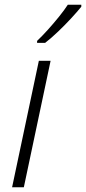

<svg xmlns="http://www.w3.org/2000/svg" viewBox="-20 -786 361 806"><path d="M30.8 0 143.1 -530.8H192.4L80.1 0ZM135.7 -606V-614.3Q156.7 -634.3 181.2 -661.4Q205.6 -688.5 228 -716.3Q250.5 -744.1 264.6 -766.1H321.3V-757.8Q304.7 -737.3 279.1 -709.5Q253.4 -681.6 224.6 -654.1Q195.8 -626.5 169.4 -606Z"/></svg>

Font: Open Sans Light
Style: Italic
Weight: 300
Italic angle: -12°
Designer: Monotype Design Team
Foundry: Monotype Imaging Inc.
Version: Version 3.003; ttfautohint (v1.8.4)